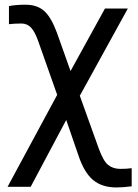

<svg xmlns="http://www.w3.org/2000/svg" viewBox="-20 -575 593 828"><path d="M18.6 -470.7V-548.8Q48.8 -554.7 89.8 -554.7Q139.6 -554.7 169.9 -528.3Q200.2 -502 225.6 -433.6L284.2 -268.6L432.6 -538.1H531.2L324.2 -162.1L406.2 66.4Q425.8 120.1 446.8 136.7Q467.8 153.3 499 153.3Q525.4 153.3 547.9 150.4V228.5Q508.8 233.4 482.4 233.4Q419.9 233.4 381.3 201.2Q342.8 168.9 318.4 95.7L265.6 -57.6L112.3 230.5H12.7L226.6 -166L144.5 -398.4Q129.9 -439.5 113.3 -456.5Q96.7 -473.6 72.3 -473.6Q42 -473.6 18.6 -470.7Z"/></svg>

Font: Gothic A1 Medium
Style: Regular
Weight: 500
Designer: HanYang I&C Co.,Ltd.
Foundry: HanYang I&C Co.,Ltd.
Version: Version 2.50